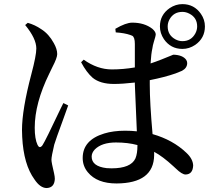

<svg xmlns="http://www.w3.org/2000/svg" viewBox="-20 -864 1040 942"><path d="M291 -358.4 314.5 -346.7Q307.6 -328.1 290 -278.3Q252.9 -177.7 246.1 -154.3Q232.4 -96.7 232.4 -80.1Q232.4 -67.4 245.1 -14.6Q249 2.9 249 13.7Q247.1 57.6 208 58.6Q176.8 57.6 149.4 16.6Q95.7 -56.6 88.9 -192.4Q87.9 -209 87.9 -225.6Q87.9 -326.2 133.8 -500Q158.2 -591.8 158.2 -626Q158.2 -674.8 103.5 -741.2L116.2 -752Q151.4 -742.2 182.6 -720.7Q219.7 -697.3 244.1 -652.3Q260.7 -623 260.7 -598.6Q260.7 -580.1 237.3 -535.2Q228.5 -516.6 221.7 -502.9Q150.4 -357.4 150.4 -237.3Q150.4 -182.6 164.1 -153.3Q172.9 -134.8 185.5 -147.5Q187.5 -150.4 189.5 -153.3Q202.1 -171.9 278.3 -333Q286.1 -348.6 291 -358.4ZM654.3 -149.4V-152.3Q607.4 -165 548.8 -165Q479.5 -165 445.3 -130.9Q429.7 -114.3 429.7 -95.7Q429.7 -47.9 502.9 -39.1Q514.6 -38.1 527.3 -38.1Q622.1 -38.1 644.5 -86.9Q654.3 -110.4 654.3 -149.4ZM714.8 -470.7V-449.2Q714.8 -360.4 728.5 -206.1Q828.1 -177.7 894.5 -114.3Q926.8 -84 927.7 -51.8Q925.8 -8.8 890.6 -7.8Q873 -7.8 842.8 -37.1Q838.9 -41 831.1 -47.9Q778.3 -96.7 736.3 -119.1V-102.5Q734.4 35.2 551.8 36.1Q456.1 36.1 411.1 -18.6Q385.7 -48.8 385.7 -88.9Q385.7 -176.8 491.2 -209Q536.1 -222.7 593.8 -222.7Q625 -222.7 651.4 -219.7Q641.6 -438.5 641.6 -450.2V-459Q580.1 -452.1 539.1 -452.1Q471.7 -452.1 434.6 -482.4Q404.3 -508.8 377.9 -558.6L390.6 -571.3Q458 -523.4 528.3 -523.4Q585 -523.4 641.6 -533.2V-648.4Q641.6 -681.6 628.9 -688.5Q625 -690.4 619.1 -692.4Q591.8 -702.1 547.9 -705.1L545.9 -722.7Q597.7 -752.9 628.9 -752.9Q688.5 -752.9 727.5 -722.7Q743.2 -709 744.1 -696.3Q744.1 -687.5 734.4 -657.2Q729.5 -641.6 727.5 -626Q721.7 -601.6 718.8 -552.7Q741.2 -560.5 744.1 -561.5Q758.8 -566.4 823.2 -592.8Q829.1 -595.7 832 -595.7Q877 -593.8 893.6 -570.3Q898.4 -562.5 898.4 -554.7Q898.4 -530.3 873 -516.6Q862.3 -511.7 841.8 -503.9Q789.1 -485.4 714.8 -470.7ZM875 -662.1Q918 -662.1 938.5 -700.2Q947.3 -716.8 947.3 -734.4Q947.3 -777.3 909.2 -796.9Q892.6 -805.7 875 -805.7Q832 -805.7 811.5 -768.6Q802.7 -752 802.7 -734.4Q802.7 -691.4 840.8 -670.9Q857.4 -662.1 875 -662.1ZM875 -843.8Q932.6 -843.8 965.8 -795.9Q985.4 -767.6 985.4 -734.4Q985.4 -676.8 937.5 -643.6Q908.2 -624 875 -624Q817.4 -624 784.2 -671.9Q764.6 -701.2 764.6 -734.4Q764.6 -791 812.5 -824.2Q841.8 -843.8 875 -843.8Z"/></svg>

Font: GenYoMin JP SemiBold
Style: Regular
Weight: 600
Version: Version 1.001;PS 1;hotconv 16.6.51;makeotf.lib2.5.65220 DEVE